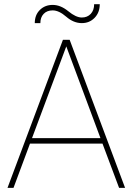

<svg xmlns="http://www.w3.org/2000/svg" viewBox="-20 -902 637 922"><path d="M472.2 -212.4H124L44.9 0H16.1L282.2 -710.9H314.5L580.6 0H551.8ZM133.8 -238.8H462.4L298.3 -679.2ZM459 -881.8Q459 -841.8 434.3 -816.4Q409.7 -791 373 -791Q333.5 -791 298.3 -821.5Q263.2 -852.1 232.9 -852.1Q205.6 -852.1 189.7 -835.4Q173.8 -818.8 173.8 -791H147Q147 -830.1 171.4 -854.2Q195.8 -878.4 232.9 -878.4Q271 -878.4 307.9 -848.1Q344.7 -817.9 373 -817.9Q399.4 -817.9 415.8 -835.4Q432.1 -853 432.1 -881.8Z"/></svg>

Font: Roboto Thin
Style: Regular
Weight: 250
Designer: Google
Version: Version 2.134; 2016